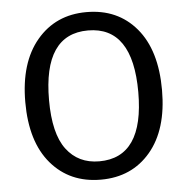

<svg xmlns="http://www.w3.org/2000/svg" viewBox="-51 -751 795 814"><g transform="rotate(-5 346.0 -344.5)"><path d="M346 -701Q479 -701 558 -607.5Q637 -514 637 -344Q637 -176 557.5 -82Q478 12 346 12Q214 12 134.5 -81Q55 -174 55 -343Q55 -511 135 -606Q215 -701 346 -701ZM156 -343Q156 -200 206.5 -133Q257 -66 346 -66Q536 -66 536 -344Q536 -623 346 -623Q156 -623 156 -343Z"/></g></svg>

Font: Fira Sans
Style: Regular
Weight: 400
Designer: Carrois Corporate & Edenspiekermann AG
Foundry: Carrois Corporate GbR & Edenspiekermann AG
Version: Version 4.106;PS 004.106;hotconv 1.0.70;makeotf.lib2.5.58329